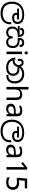

<svg xmlns="http://www.w3.org/2000/svg" viewBox="2794 -3594 1004 6631"><g transform="rotate(90 3295.5 -278.0)"><path d="M446 204Q304 204 213.5 154Q123 104 79.5 15.5Q36 -73 36 -189Q36 -287 66.5 -365Q97 -443 155 -498Q213 -553 295 -582.5Q377 -612 480 -612Q570 -612 633 -594Q696 -576 735 -544.5Q774 -513 791.5 -470.5Q809 -428 809 -379Q809 -326 785.5 -284Q762 -242 714.5 -218.5Q667 -195 596 -195Q531 -195 493 -213Q455 -231 439 -262.5Q423 -294 423 -333Q423 -349 428 -365.5Q433 -382 440 -396L483 -374L441 -367H276V-434H649V-367H468L529 -398Q513 -383 504.5 -367.5Q496 -352 496 -334Q496 -316 504.5 -300Q513 -284 534.5 -274Q556 -264 595 -264Q663 -264 698.5 -294Q734 -324 734 -378Q734 -426 711.5 -463.5Q689 -501 634 -522.5Q579 -544 483 -544Q359 -544 276 -499.5Q193 -455 152 -375Q111 -295 111 -187Q111 -83 151.5 -11.5Q192 60 267 96Q342 132 444 132Q527 132 595.5 105.5Q664 79 704.5 22.5Q745 -34 745 -124Q745 -129 745 -141Q745 -153 743 -162L815 -166Q817 -155 817.5 -144.5Q818 -134 818 -123Q818 -38 788 23.5Q758 85 705.5 125Q653 165 586.5 184.5Q520 204 446 204Z M1440 11Q1395 11 1363.5 -1Q1332 -13 1309.5 -33Q1287 -53 1270 -77Q1250 -50 1227.5 -30Q1205 -10 1175 0.5Q1145 11 1100 11Q1041 11 994.5 -14Q948 -39 921.5 -87Q895 -135 895 -204Q895 -246 908.5 -284.5Q922 -323 953.5 -354.5Q985 -386 1037 -406L1039 -397Q1005 -391 968 -390Q931 -389 902 -389H882V-455H1183Q1181 -502 1155 -524Q1129 -546 1090 -546Q1052 -546 1033 -531Q1014 -516 1014 -489Q1014 -487 1014 -484Q1014 -481 1015 -478L942 -474Q941 -479 941 -485.5Q941 -492 941 -496Q941 -553 979.5 -582.5Q1018 -612 1085 -612Q1139 -612 1177 -591.5Q1215 -571 1234.5 -530.5Q1254 -490 1254 -430V-389H1234Q1199 -389 1162 -387Q1125 -385 1090 -375Q1055 -365 1025 -340Q999 -318 983.5 -285Q968 -252 968 -204Q968 -134 1004.5 -97Q1041 -60 1102 -60Q1140 -60 1165.5 -70.5Q1191 -81 1206.5 -100.5Q1222 -120 1229 -147.5Q1236 -175 1236 -208V-214H1303V-208Q1303 -176 1309.5 -149Q1316 -122 1331 -102Q1346 -82 1372 -71Q1398 -60 1437 -60Q1499 -60 1533 -99Q1567 -138 1567 -218Q1567 -264 1554.5 -296Q1542 -328 1513 -349Q1483 -370 1438 -379.5Q1393 -389 1327 -389H1286V-430Q1286 -490 1306 -530.5Q1326 -571 1363.5 -591.5Q1401 -612 1455 -612Q1522 -612 1560.5 -582.5Q1599 -553 1599 -496Q1599 -483 1597 -470.5Q1595 -458 1592 -446L1522 -458Q1524 -463 1525 -472.5Q1526 -482 1526 -487Q1526 -516 1507 -531Q1488 -546 1450 -546Q1411 -546 1385 -523.5Q1359 -501 1357 -452L1338 -455H1353Q1408 -455 1459.5 -444.5Q1511 -434 1551.5 -407.5Q1592 -381 1616 -335Q1640 -289 1640 -217Q1640 -140 1613.5 -89.5Q1587 -39 1541.5 -14Q1496 11 1440 11Z M1849 -536V0H1761V-536ZM1806 -737Q1826 -737 1841.5 -723.5Q1857 -710 1857 -681Q1857 -653 1841.5 -639Q1826 -625 1806 -625Q1784 -625 1769 -639Q1754 -653 1754 -681Q1754 -710 1769 -723.5Q1784 -737 1806 -737Z M2310 11Q2225 11 2152.5 -19Q2080 -49 2030 -117Q1980 -185 1962 -300L2032 -312Q2048 -224 2082.5 -168.5Q2117 -113 2173.5 -86.5Q2230 -60 2312 -60Q2381 -60 2428 -80.5Q2475 -101 2499.5 -139.5Q2524 -178 2524 -231Q2524 -285 2500.5 -317.5Q2477 -350 2436 -365Q2395 -380 2344 -380Q2310 -380 2284 -377.5Q2258 -375 2232 -368L2237 -420Q2256 -429 2286 -438.5Q2316 -448 2362 -448Q2436 -448 2488.5 -423Q2541 -398 2569 -349Q2597 -300 2597 -229Q2597 -185 2582.5 -142Q2568 -99 2535.5 -64.5Q2503 -30 2447.5 -9.5Q2392 11 2310 11ZM2615 3Q2602 3 2591.5 2.5Q2581 2 2568 1L2572 -68Q2578 -67 2589.5 -66.5Q2601 -66 2606 -66Q2671 -66 2710.5 -96Q2750 -126 2768 -176.5Q2786 -227 2786 -288Q2786 -370 2753 -426.5Q2720 -483 2661.5 -512Q2603 -541 2526 -541Q2468 -541 2423.5 -523.5Q2379 -506 2346 -476.5Q2313 -447 2289 -410L2297 -392Q2275 -317 2237.5 -277.5Q2200 -238 2151.5 -224Q2103 -210 2047 -210Q2037 -210 2021.5 -212.5Q2006 -215 1994 -221L1995 -286Q2009 -282 2027.5 -280Q2046 -278 2058 -278Q2095 -278 2129.5 -289Q2164 -300 2193 -335Q2222 -370 2241 -443L2251 -467Q2276 -504 2314.5 -537Q2353 -570 2406.5 -591Q2460 -612 2528 -612Q2636 -612 2710 -571Q2784 -530 2822.5 -457.5Q2861 -385 2861 -289Q2861 -193 2828 -128Q2795 -63 2739.5 -30Q2684 3 2615 3ZM2144 -592Q2193 -592 2222.5 -568.5Q2252 -545 2266.5 -509Q2281 -473 2284 -434L2229 -398Q2225 -432 2216.5 -461Q2208 -490 2191 -508Q2174 -526 2145 -526Q2117 -526 2099.5 -510Q2082 -494 2082 -459Q2082 -443 2085.5 -429.5Q2089 -416 2093 -403L2023 -389Q2017 -409 2013.5 -429.5Q2010 -450 2010 -467Q2010 -508 2026.5 -535.5Q2043 -563 2073.5 -577.5Q2104 -592 2144 -592Z M3070 -537Q3070 -518 3068.5 -498Q3067 -478 3065 -462H3071Q3088 -490 3114 -508Q3140 -526 3172 -535.5Q3204 -545 3238 -545Q3303 -545 3346.5 -524.5Q3390 -504 3412 -461Q3434 -418 3434 -349V0H3347V-343Q3347 -408 3318 -440Q3289 -472 3227 -472Q3137 -472 3103.5 -421.5Q3070 -371 3070 -277V0H2982V-760H3070Z M3803 -545Q3901 -545 3948 -502Q3995 -459 3995 -365V0H3931L3914 -76H3910Q3887 -47 3862.5 -27.5Q3838 -8 3806.5 1Q3775 10 3730 10Q3682 10 3643.5 -7Q3605 -24 3583 -59.5Q3561 -95 3561 -149Q3561 -229 3624 -272.5Q3687 -316 3818 -320L3909 -323V-355Q3909 -422 3880 -448Q3851 -474 3798 -474Q3756 -474 3718 -461.5Q3680 -449 3647 -433L3620 -499Q3655 -518 3703 -531.5Q3751 -545 3803 -545ZM3829 -259Q3729 -255 3690.5 -227Q3652 -199 3652 -148Q3652 -103 3679.5 -82Q3707 -61 3750 -61Q3818 -61 3863 -98.5Q3908 -136 3908 -214V-262Z M4522 204Q4380 204 4289.5 154Q4199 104 4155.5 15.5Q4112 -73 4112 -189Q4112 -287 4142.5 -365Q4173 -443 4231 -498Q4289 -553 4371 -582.5Q4453 -612 4556 -612Q4646 -612 4709 -594Q4772 -576 4811 -544.5Q4850 -513 4867.5 -470.5Q4885 -428 4885 -379Q4885 -326 4861.5 -284Q4838 -242 4790.5 -218.5Q4743 -195 4672 -195Q4607 -195 4569 -213Q4531 -231 4515 -262.5Q4499 -294 4499 -333Q4499 -349 4504 -365.5Q4509 -382 4516 -396L4559 -374L4517 -367H4352V-434H4725V-367H4544L4605 -398Q4589 -383 4580.5 -367.5Q4572 -352 4572 -334Q4572 -316 4580.5 -300Q4589 -284 4610.5 -274Q4632 -264 4671 -264Q4739 -264 4774.5 -294Q4810 -324 4810 -378Q4810 -426 4787.5 -463.5Q4765 -501 4710 -522.5Q4655 -544 4559 -544Q4435 -544 4352 -499.5Q4269 -455 4228 -375Q4187 -295 4187 -187Q4187 -83 4227.5 -11.5Q4268 60 4343 96Q4418 132 4520 132Q4603 132 4671.5 105.5Q4740 79 4780.5 22.5Q4821 -34 4821 -124Q4821 -129 4821 -141Q4821 -153 4819 -162L4891 -166Q4893 -155 4893.5 -144.5Q4894 -134 4894 -123Q4894 -38 4864 23.5Q4834 85 4781.5 125Q4729 165 4662.5 184.5Q4596 204 4522 204Z M5216 -545Q5314 -545 5361 -502Q5408 -459 5408 -365V0H5344L5327 -76H5323Q5300 -47 5275.5 -27.5Q5251 -8 5219.5 1Q5188 10 5143 10Q5095 10 5056.5 -7Q5018 -24 4996 -59.5Q4974 -95 4974 -149Q4974 -229 5037 -272.5Q5100 -316 5231 -320L5322 -323V-355Q5322 -422 5293 -448Q5264 -474 5211 -474Q5169 -474 5131 -461.5Q5093 -449 5060 -433L5033 -499Q5068 -518 5116 -531.5Q5164 -545 5216 -545ZM5242 -259Q5142 -255 5103.5 -227Q5065 -199 5065 -148Q5065 -103 5092.5 -82Q5120 -61 5163 -61Q5231 -61 5276 -98.5Q5321 -136 5321 -214V-262Z M5750 0V-446Q5750 -474 5751 -506.5Q5752 -539 5753 -569.5Q5754 -600 5754 -622Q5738 -605 5726.5 -594.5Q5715 -584 5695 -567L5623 -508L5576 -568L5763 -714H5836V0Z M6278 10Q6228 10 6182 0.5Q6136 -9 6104 -29V-113Q6126 -98 6156.5 -87.5Q6187 -77 6220 -71.5Q6253 -66 6280 -66Q6357 -66 6400.5 -103Q6444 -140 6444 -219Q6444 -290 6401 -326.5Q6358 -363 6276 -363Q6250 -363 6216.5 -358.5Q6183 -354 6163 -350L6119 -378L6146 -714H6483V-633H6223L6204 -428Q6220 -432 6247.5 -435Q6275 -438 6306 -438Q6371 -438 6422.5 -414.5Q6474 -391 6504.5 -344.5Q6535 -298 6535 -229Q6535 -117 6469 -53.5Q6403 10 6278 10Z"/></g></svg>

Font: lsinhala15
Style: Book
Weight: 400
Designer: Jelle Bosma - Monotype Design Team
Foundry: Monotype Imaging Inc.
Version: Version 2.003